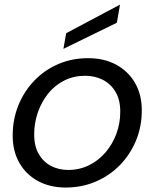

<svg xmlns="http://www.w3.org/2000/svg" viewBox="-20 -811 680 839"><path d="M266.9 8.5Q198.2 8.5 145.9 -20Q93.6 -48.5 64.5 -99.6Q35.4 -150.6 35.4 -219.1Q35.4 -288.8 60 -350Q84.6 -411.1 129 -457.7Q173.4 -504.3 233.7 -530.6Q293.9 -556.8 365.2 -556.8Q435 -556.8 487.5 -528.4Q540 -500 569.8 -449Q599.6 -398 599.6 -328.5Q599.6 -258 574.3 -196.8Q549 -135.7 503.9 -89.5Q458.7 -43.2 398.1 -17.4Q337.4 8.5 266.9 8.5ZM278.2 -68.4Q327.6 -68.4 369.2 -89Q410.7 -109.6 441.4 -145.5Q472.1 -181.5 488.8 -227Q505.5 -272.5 505.5 -322.9Q505.5 -375.8 484.3 -410.6Q463.1 -445.5 428.5 -462.7Q393.8 -479.9 352.4 -479.9Q302.2 -479.9 261 -459.2Q219.7 -438.5 190.6 -402.3Q161.6 -366.1 145.5 -320.3Q129.4 -274.5 129.4 -223.4Q129.4 -172 149.6 -137.4Q169.8 -102.9 203.4 -85.6Q237.1 -68.4 278.2 -68.4ZM269.2 -665.9 504.4 -790.8 490.6 -711.7 257.1 -597.5Z"/></svg>

Font: Poppins Variable
Style: Italic
Weight: 100
Italic angle: -10°
Designer: Jonny Pinhorn
Foundry: Indian Type Foundry
Version: Version 6.000